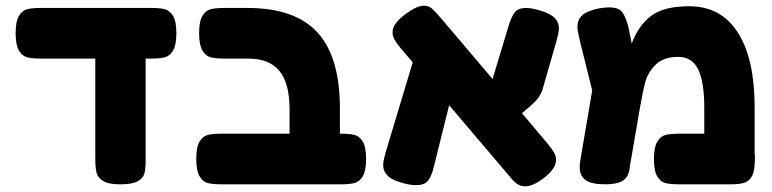

<svg xmlns="http://www.w3.org/2000/svg" viewBox="-20 -648 2714 675"><path d="M600 -531Q600 -490 588.5 -470.5Q577 -451 559.5 -446.5Q542 -442 510 -442H492V-83Q492 -54 487.5 -37.5Q483 -21 463.5 -10.5Q444 0 403 0Q362 0 343 -11.5Q324 -23 319.5 -40.5Q315 -58 315 -90V-442H125Q93 -442 75.5 -446.5Q58 -451 46.5 -470.5Q35 -490 35 -531Q35 -573 46.5 -592Q58 -611 75 -615.5Q92 -620 124 -620H511Q543 -620 560 -615.5Q577 -611 588.5 -592Q600 -573 600 -531Z M1267 -89Q1267 -48 1255.5 -28.5Q1244 -9 1226.5 -4.5Q1209 0 1177 0H760Q728 0 710.5 -4.5Q693 -9 681.5 -28.5Q670 -48 670 -89Q670 -131 681.5 -150Q693 -169 710 -173.5Q727 -178 759 -178H998V-263Q998 -355 962.5 -398.5Q927 -442 853 -442H770Q738 -442 720.5 -446.5Q703 -451 691.5 -470.5Q680 -490 680 -531Q680 -573 691.5 -592Q703 -611 720 -615.5Q737 -620 769 -620H850Q1017 -620 1096 -534Q1175 -448 1175 -266V-178H1178Q1210 -178 1227 -173.5Q1244 -169 1255.5 -150Q1267 -131 1267 -89Z M1815 -250 1906 -142Q1920 -125 1927.5 -112Q1935 -99 1935 -86Q1935 -54 1888 -19Q1852 7 1827 7Q1808 7 1795 -3.5Q1782 -14 1763 -38L1559 -278L1505 -61Q1497 -28 1484.5 -12.5Q1472 3 1442 3Q1423 3 1398 -4Q1359 -14 1343 -30Q1327 -46 1327 -68Q1327 -79 1331 -93.5Q1335 -108 1336 -113L1431 -429L1389 -478Q1375 -495 1367.5 -508Q1360 -521 1360 -534Q1360 -566 1408 -600Q1446 -628 1470 -628Q1487 -628 1499 -617.5Q1511 -607 1532 -582L1712 -370L1714 -378L1768 -557Q1778 -590 1790 -605Q1802 -620 1830 -620Q1849 -620 1879 -611Q1916 -600 1930.5 -584.5Q1945 -569 1945 -549Q1945 -535 1935 -499L1886 -329Q1877 -307 1862 -291.5Q1847 -276 1815 -250Z M2622 -26Q2611 -9 2594 -4.5Q2577 0 2545 0H2368Q2336 0 2319 -4.5Q2302 -9 2290.5 -28Q2279 -47 2279 -89Q2279 -130 2290.5 -149.5Q2302 -169 2319.5 -173.5Q2337 -178 2369 -178H2456V-269Q2456 -358 2435 -403Q2414 -448 2364 -448Q2313 -448 2285.5 -421Q2258 -394 2249 -361Q2240 -328 2230 -270L2199 -90Q2197 -81 2193 -53Q2189 -25 2169 -12.5Q2149 0 2108 0Q2058 0 2038 -15.5Q2018 -31 2018 -60Q2018 -74 2021 -89L2062 -330L2017 -511Q2016 -517 2013 -531Q2010 -545 2010 -554Q2010 -578 2026 -593.5Q2042 -609 2083 -618Q2103 -622 2121 -622Q2155 -622 2167.5 -605.5Q2180 -589 2189 -554L2201 -495Q2225 -559 2269.5 -592.5Q2314 -626 2403 -626Q2515 -626 2574 -533.5Q2633 -441 2633 -272V-111Q2634 -105 2634 -89Q2634 -76 2632 -58Q2630 -39 2622 -26Z"/></svg>

Font: Fredoka One
Style: Regular
Weight: 400
Designer: Milena B. Brandão, Ben Nathan
Version: Version 2.000; ttfautohint (v1.5.33-1714) -l 8 -r 50 -G 200 